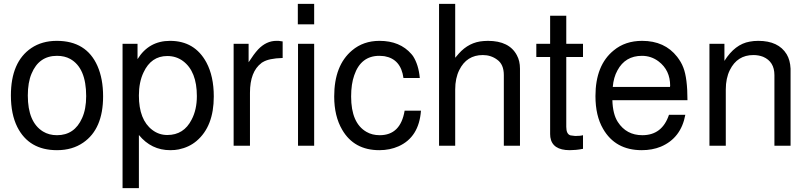

<svg xmlns="http://www.w3.org/2000/svg" viewBox="-20 -749 4153 987"><path d="M272 -539Q424 -539 481 -410Q510 -344 510 -254Q510 -86 408 -16Q352 23 273 23Q129 23 69 -96Q36 -162 36 -258Q36 -431 141 -502Q196 -539 272 -539ZM273 -462Q180 -462 142 -370Q123 -325 123 -258Q123 -121 201 -73Q232 -54 273 -54Q363 -54 402 -142Q423 -188 423 -255Q423 -400 341 -446Q312 -462 273 -462Z M610 218V-524H687V-445Q745 -539 854 -539Q981 -539 1041 -428Q1079 -357 1079 -253Q1079 -99 990 -24Q952 8 899 19Q880 23 855 23Q758 23 694 -55V218ZM840 -461Q757 -461 718 -377Q694 -327 694 -258Q694 -133 763 -81Q797 -55 840 -55Q925 -55 965 -134Q992 -185 992 -255Q992 -382 921 -435Q886 -461 840 -461Z M1181 -524H1258V-429Q1285 -471 1307 -495Q1349 -539 1401 -539H1412L1433 -536V-451Q1361 -449 1330 -429L1326 -427L1324 -425Q1265 -381 1265 -272V0H1181Z M1595 -524V0H1512V-524ZM1595 -729V-624H1511V-729Z M2054 -348Q2041 -445 1957 -460Q1953 -461 1946.5 -461Q1940 -461 1930 -462Q1835 -462 1801 -362Q1785 -317 1785 -253Q1785 -116 1864 -71Q1893 -54 1932 -54Q2039 -54 2060 -180H2144Q2134 -44 2029 3Q1984 23 1930 23Q1800 23 1739 -82Q1698 -152 1698 -253Q1698 -413 1790 -490Q1848 -539 1931 -539Q2036 -539 2095 -471L2103 -461Q2132 -416 2138 -348Z M2237 -729H2320V-452L2338 -473Q2391 -533 2466 -538L2488 -539Q2598 -539 2637 -465Q2653 -436 2653 -396V0H2570V-363Q2570 -418 2536 -442Q2504 -466 2462 -466Q2379 -466 2341 -389Q2320 -347 2320 -289V0H2237Z M2977 -524V-456H2891V-97Q2891 -59 2913 -53L2937 -50Q2964 -50 2977 -54V16Q2957 20 2940 21.5Q2923 23 2909 23Q2819 23 2809 -44L2808 -60V-456H2737V-524H2808V-668H2891V-524Z M3128 -234Q3130 -162 3156 -122Q3200 -54 3282 -54Q3384 -54 3419 -159H3503Q3481 -39 3377 5Q3333 23 3279 23Q3143 23 3080 -87Q3041 -154 3041 -255Q3041 -414 3135 -490Q3194 -539 3281 -539Q3397 -539 3461 -457Q3471 -444 3479 -430.5Q3487 -417 3493 -401Q3514 -347 3514 -234ZM3424 -302 3425 -308Q3425 -388 3366 -433Q3328 -462 3280 -462Q3194 -462 3154 -387Q3134 -351 3130 -302Z M3627 -524H3704V-436Q3758 -522 3834 -535Q3844 -537 3855 -538Q3866 -539 3878 -539Q3982 -539 4024 -470Q4042 -440 4044 -396V0H3961V-363Q3961 -432 3903 -457Q3880 -466 3853 -466Q3770 -466 3732 -389Q3711 -347 3711 -289V0H3627Z"/></svg>

Font: Ekushey Lalsalu
Style: Regular
Weight: 400
Designer: Al Mamun Sumon
Foundry: Al Mamun Sumon
Version: Version 1.0